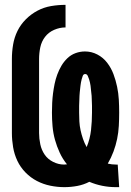

<svg xmlns="http://www.w3.org/2000/svg" viewBox="-20 -763 540 791"><path d="M457 8Q429 8 401.5 2.5Q374 -3 348 -14Q325 -2 298.5 3Q272 8 245 8Q216 8 187 2Q158 -4 132 -17.5Q106 -31 85 -52.5Q64 -74 51.5 -100.5Q39 -127 34 -156.5Q29 -186 29 -215V-520Q29 -550 34 -579.5Q39 -609 52 -635.5Q65 -662 86.5 -683.5Q108 -705 134.5 -719Q161 -733 190.5 -738Q220 -743 250 -743V-650Q226 -650 203 -640Q180 -630 165.5 -611Q151 -592 146 -568Q141 -544 141 -520V-215Q141 -192 146 -168.5Q151 -145 164 -126Q177 -107 199 -96Q221 -85 244 -85Q247 -85 250 -85.5Q253 -86 256 -86Q238 -108 226 -134Q214 -160 206.5 -187Q199 -214 196.5 -242.5Q194 -271 194 -299Q194 -319 195 -339Q196 -359 198.5 -378.5Q201 -398 205 -417.5Q209 -437 216 -456Q223 -475 233 -492Q243 -509 257.5 -523Q272 -537 291 -544Q310 -551 330 -551Q357 -551 381 -538.5Q405 -526 421.5 -504.5Q438 -483 447.5 -457.5Q457 -432 462.5 -405.5Q468 -379 469.5 -352.5Q471 -326 471 -299Q471 -272 469.5 -244.5Q468 -217 462.5 -190.5Q457 -164 447.5 -138.5Q438 -113 424 -89Q433 -87 441 -86Q449 -85 458 -85Q460 -85 461.5 -85Q463 -85 465 -85L471 8Q468 8 464.5 8Q461 8 457 8ZM337 -157Q351 -191 355 -227Q359 -263 359 -299Q359 -306 359 -313Q359 -320 359 -327Q359 -334 358.5 -341Q358 -348 358 -354.5Q358 -361 357.5 -368Q357 -375 356 -382Q355 -389 354.5 -396Q354 -403 353 -410Q352 -417 350.5 -423.5Q349 -430 347 -436.5Q345 -443 341.5 -450.5Q338 -458 331 -458Q324 -458 321 -450.5Q318 -443 316.5 -436.5Q315 -430 313.5 -423Q312 -416 311.5 -409.5Q311 -403 310 -396Q309 -389 308.5 -382Q308 -375 307.5 -368Q307 -361 307 -354Q307 -347 306.5 -340.5Q306 -334 306 -327Q306 -320 306 -313Q306 -306 306 -299Q306 -281 307 -262.5Q308 -244 312 -226Q316 -208 322 -190.5Q328 -173 337 -157Z"/></svg>

Font: Iosevka SS04 Heavy
Style: Regular
Weight: 900
Monospace: yes
Designer: Belleve Invis
Foundry: Belleve Invis
Version: Version 19.0.0; ttfautohint (v1.8.4)